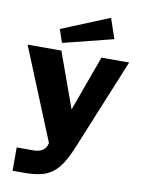

<svg xmlns="http://www.w3.org/2000/svg" viewBox="-99 -820 776 1052"><g transform="rotate(10 289.5 -294.5)"><path d="M46 165H102C239 165 297 138 362 -18L572 -530H418L306 -222L195 -530H7L216 -19L210 -1C203 18 177 35 141 35H46ZM432 -754 166 -645 191 -572 470 -642Z"/></g></svg>

Font: Bisquit Text
Style: Bold
Weight: 800
Version: Version 1.004;Glyphs 3.2.3 (3260)